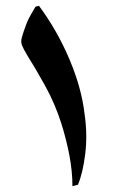

<svg xmlns="http://www.w3.org/2000/svg" viewBox="-20 -624 413 660"><path d="M114 -604Q177 -519 219 -419.5Q261 -320 271 -230Q281 -160 273 -95Q265 -30 248 11L229 16Q229 -35 218.5 -90Q208 -145 191 -199Q169 -268 135.5 -328.5Q102 -389 73 -435Q60 -457 55.5 -468.5Q51 -480 55 -495Q59 -510 70 -540Q75 -554 85.5 -572.5Q96 -591 102 -601Z"/></svg>

Font: Bona Nova SC
Style: Bold
Weight: 700
Designer: Mateusz Machalski
Foundry: Capitalics
Version: Version 4.001; ttfautohint (v1.8.4.7-5d5b)